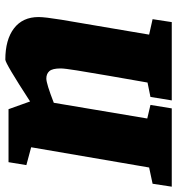

<svg xmlns="http://www.w3.org/2000/svg" viewBox="8 -661 665 721"><g transform="rotate(90 340.5 -300.5)"><path d="M609 -528 533 -85 600 -67 589 0H390L361 -81Q218 12 204 12Q129 12 86.5 -20.5Q44 -53 44 -113Q44 -136 54 -198Q64 -260 88 -398Q101 -476 110 -528L52 -541L63 -613H357L344 -533L290 -522L265 -379Q252 -304 244.5 -257Q237 -210 237 -196Q237 -165 247 -153.5Q257 -142 275 -142Q294 -142 366 -170L425 -521L374 -533L387 -613H681L670 -541Z"/></g></svg>

Font: Grenze Black
Style: Italic
Weight: 900
Italic angle: -10°
Designer: Renata Polastri
Foundry: Omnibus-Type
Version: Version 1.002; ttfautohint (v1.8)